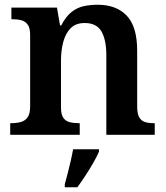

<svg xmlns="http://www.w3.org/2000/svg" viewBox="-20 -568 699 809"><path d="M23 0V-49H27Q50 -49 68 -54Q86 -59 96.5 -74Q107 -89 107 -119V-421Q107 -450 97 -464Q87 -478 70.5 -482.5Q54 -487 32 -487H28V-536H220L233 -461H238Q258 -499 281.5 -517.5Q305 -536 332.5 -542Q360 -548 392 -548Q470 -548 514 -502Q558 -456 558 -354V-120Q558 -89 566.5 -74Q575 -59 590.5 -54Q606 -49 628 -49H632V0H428V-335Q428 -400 407.5 -435.5Q387 -471 337 -471Q299 -471 277.5 -449Q256 -427 246.5 -391Q237 -355 237 -313V-115Q237 -86 246.5 -72Q256 -58 273 -53.5Q290 -49 312 -49H316V0ZM253 208Q259 187 265.5 161.5Q272 136 278 110Q284 84 288 61H397V71Q388 92 372.5 119Q357 146 339.5 172.5Q322 199 306 221H253Z"/></svg>

Font: Noto Serif Gujarati SemiBold
Style: Regular
Weight: 600
Version: Version 2.102